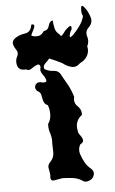

<svg xmlns="http://www.w3.org/2000/svg" viewBox="-57 -873 544 905"><g transform="rotate(-5 215.0 -420.5)"><path d="M294.9 -14.2Q274.4 -26.4 250.5 -29.3Q226.6 -32.2 203.6 -32.7Q186.5 -29.3 164.6 -25.9Q162.1 -25.4 160.2 -25.4Q147 -25.4 147 -40.5Q147 -41 147 -41.5Q147 -46.4 147.9 -52.7Q146 -70.3 142.6 -85.4Q142.1 -87.9 142.1 -90.8Q142.1 -103 153.8 -114.7Q170.4 -131.8 170.9 -154.8Q170.9 -154.8 170.9 -166Q170.9 -182.6 169.9 -199.7Q170.4 -205.6 170.4 -210.9Q170.4 -229.5 164.6 -248Q158.2 -266.6 158.2 -283.7Q158.2 -288.6 158.7 -293.5Q171.9 -311.5 172.4 -336.9Q172.4 -338.4 172.4 -339.8Q172.4 -363.3 164.6 -381.8Q155.8 -384.8 151.4 -390.6Q147 -396 145 -403.3Q141.1 -416.5 138.7 -431.2Q136.2 -445.8 119.6 -453.1Q112.3 -462.9 112.3 -471.2Q112.3 -478 117.2 -483.9Q124 -492.7 135.7 -492.7Q141.6 -492.7 148.4 -490.2Q152.3 -489.7 155.3 -489.7Q161.1 -489.7 164.1 -491.2Q168 -493.2 168 -497.1Q168 -497.6 168 -498Q167 -508.8 153.3 -527.8Q144 -540.5 144 -551.3Q144 -556.6 146.5 -561Q145.5 -570.8 142.6 -573.7Q140.1 -576.2 136.7 -576.2Q135.7 -576.2 134.8 -576.2Q123.5 -574.2 106.9 -562Q97.2 -554.7 88.9 -554.7Q82.5 -554.7 77.1 -558.6Q72.8 -558.1 68.8 -558.1Q44.4 -558.1 37.1 -578.6Q34.2 -587.9 34.2 -596.7Q34.2 -611.8 42.5 -626.5Q44.9 -632.3 44.9 -638.2Q44.9 -646.5 39.6 -653.8Q30.3 -667 26.9 -679.7Q25.9 -683.6 25.9 -687Q25.9 -690.4 26.9 -693.8Q28.8 -701.2 37.6 -708.5Q58.6 -723.6 87.4 -727.5Q115.7 -731.9 120.1 -766.1Q124 -767.1 126.5 -767.1Q128.4 -767.1 129.4 -766.6Q132.8 -765.6 133.3 -762.7Q133.8 -761.2 133.8 -759.3Q133.8 -751 125.5 -736.8Q116.7 -721.2 116.7 -715.3Q116.7 -715.3 116.7 -713.9Q128.9 -709.5 139.6 -709.5Q145 -709.5 150.4 -710.4Q166 -714.4 176.3 -731.4Q196.8 -732.9 202.1 -754.4Q207.5 -775.9 222.7 -777.3Q223.6 -758.3 228 -739.7Q231.9 -721.7 249 -709Q252.9 -701.2 256.3 -701.2Q257.8 -702.1 260.7 -703.6Q266.1 -710.9 271.5 -716.8Q277.8 -727.5 294.4 -740.2Q299.8 -744.1 303.2 -744.1Q308.1 -744.1 308.1 -735.4Q308.1 -731.9 307.1 -726.6Q299.8 -717.8 296.4 -700.2Q295.9 -697.8 295.9 -695.8Q295.9 -691.9 298.3 -691.9Q302.2 -691.9 312 -700.7Q330.1 -718.8 345.2 -740.2Q360.4 -761.2 366.7 -786.1Q360.4 -795.4 360.4 -812.5Q360.4 -816.9 360.8 -821.8Q361.8 -834 366.7 -834Q371.6 -833.5 380.4 -821.3Q395 -801.3 402.3 -775.4Q404.3 -768.6 404.3 -762.2Q403.8 -743.7 387.7 -729Q375.5 -716.8 375.5 -701.7Q375.5 -694.8 377.9 -687.5Q380.9 -678.2 380.9 -668.9Q380.9 -655.3 374 -642.1Q376 -633.8 376 -626Q376 -609.9 368.2 -596.2Q357.4 -576.7 333 -565.4Q318.4 -550.3 302.2 -550.3Q296.9 -550.3 291.5 -551.8Q269 -557.6 251 -572.3Q236.3 -580.1 221.2 -586.9Q205.6 -593.3 190.4 -600.1Q181.6 -589.4 169.9 -578.6Q161.6 -570.8 161.6 -561Q161.6 -557.1 163.1 -552.7Q182.1 -541 207 -540Q231.9 -539.1 242.7 -512.7Q257.3 -488.3 271 -462.9Q284.2 -437 292 -409.2Q290 -401.9 290 -395.5Q290 -377.4 304.2 -364.3Q321.3 -348.6 321.3 -327.1Q321.3 -324.2 320.8 -321.8Q303.7 -309.1 296.9 -291.5Q292.5 -280.8 292.5 -269Q292.5 -260.7 294.4 -252Q294.4 -251.5 294.4 -251Q294.4 -239.3 303.7 -228Q313 -216.3 315.4 -205.6Q315.9 -203.6 315.9 -201.7Q315.9 -197.8 314 -194.3Q311 -189 301.3 -184.1Q293.5 -170.9 293.5 -156.7Q293.5 -148.4 295.9 -139.6Q303.7 -115.7 314.5 -97.2Q323.7 -80.1 341.8 -65.4Q353 -55.7 353 -43.5Q353 -36.1 349.1 -27.8Q342.3 -14.2 324.7 -8.8Q318.8 -6.8 313.5 -6.8Q302.7 -6.8 294.9 -14.2Z"/></g></svg>

Font: Brazier Flame
Style: Regular
Weight: 400
Designer: Walter E Stewart
Version: 0.1